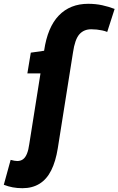

<svg xmlns="http://www.w3.org/2000/svg" viewBox="-116 -770 623 1010"><path d="M2 220Q-25 220 -49 215.5Q-73 211 -96 202L-60 71Q-49 74 -40.5 75.5Q-32 77 -25 77Q-7 77 5.5 67.5Q18 58 26 38Q34 18 38 -12L97 -384H28L46 -493L116 -503Q134 -627 193.5 -688.5Q253 -750 348 -750Q387 -750 421.5 -742.5Q456 -735 487 -723L448 -602Q436 -607 421.5 -610Q407 -613 393 -614.5Q379 -616 364 -616Q325 -616 301.5 -589.5Q278 -563 268 -494L188 10Q177 79 153.5 126Q130 173 92 196.5Q54 220 2 220Z"/></svg>

Font: Georama ExtraCondensed Thin
Style: Bold Italic
Weight: 700
Italic angle: -9°
Version: Version 1.001